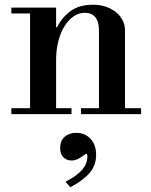

<svg xmlns="http://www.w3.org/2000/svg" viewBox="-20 -482 636 811"><path d="M28 -450H217V-367H221Q242 -409 278.5 -435.5Q315 -462 373 -462Q403 -462 427.5 -453.5Q452 -445 470 -430.5Q488 -416 498 -396Q508 -376 508 -353V-25H576V0H322V-25H398V-353Q398 -391 382.5 -409.5Q367 -428 338 -428Q313 -428 291 -413Q269 -398 252.5 -371.5Q236 -345 226.5 -308.5Q217 -272 217 -230V-25H282V0H28V-25H107V-425H28ZM386 172Q386 217 358 249Q330 281 277 309L257 286Q306 260 327.5 234.5Q349 209 349 180Q349 168 345 168Q342 168 336 172.5Q330 177 322.5 182Q315 187 304.5 191.5Q294 196 282 196Q262 196 248 182.5Q234 169 234 143Q234 113 253 96Q272 79 302 79Q338 79 362 104Q386 129 386 172Z"/></svg>

Font: Libre Bodoni
Style: Regular
Weight: 400
Designer: Pablo Impallari, Rodrigo Fuenzalida
Foundry: Pablo Impallari, Rodrigo Fuenzalida
Version: Version 1.001; ttfautohint (v1.5.65-e2d9)